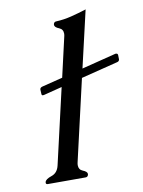

<svg xmlns="http://www.w3.org/2000/svg" viewBox="-82 -771 619 829"><g transform="rotate(-10 228.0 -357.0)"><path d="M203.1 -71.3Q201.2 -63.5 201.2 -57.6Q201.2 -38.1 218.3 -31.2Q238.3 -23.4 237.8 -13.2Q237.8 -11.7 237.8 -10.3Q235.4 0 225.6 0H60.1Q51.8 0 51.8 -6.8Q51.8 -8.3 52.2 -10.3Q55.2 -22.5 81.5 -31.2Q107.9 -40 115.2 -71.3L191.4 -402.3L110.8 -381.8Q108.4 -381.3 106 -381.3Q100.1 -381.3 100.1 -388.2L99.1 -406.7Q99.1 -408.7 99.6 -410.2Q101.1 -416 109.4 -418.5L200.7 -441.4L240.2 -613.8Q242.2 -621.6 242.2 -627.4Q242.2 -647 225.1 -653.8Q205.1 -661.6 205.6 -672.4Q205.6 -673.8 205.6 -675.3Q208 -685.5 218.3 -685.5Q251.5 -687 284.7 -695.3Q317.9 -703.6 351.6 -714.4L293.9 -465.3L444.8 -503.4H447.3Q454.6 -503.4 455.6 -496.6L456.1 -478Q456.1 -476.1 455.6 -474.6Q454.1 -468.3 445.8 -466.3L284.7 -425.8Z"/></g></svg>

Font: Caudex
Style: Italic
Weight: 400
Italic angle: -13°
Version: Version 1.04